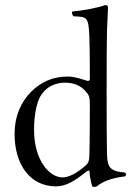

<svg xmlns="http://www.w3.org/2000/svg" viewBox="-20 -718 527 750"><path d="M318 -48C323 -52 330 -54 330 -47C330 -24 340 10 340 10C347 13 350 12 356 11C357 10 357 10 358 10C379 -7 410 -22 468 -29C474 -35 474 -38 468 -44C407 -49 400 -67 398 -114C396 -164 396 -549 398 -599C401 -661 402 -689 402 -689C402 -696 399 -698 390 -698C366 -688 300 -676 262 -673C260 -665 262 -660 268 -654C271 -654 274 -654 277 -654C319 -651 326 -651 329 -576C331 -526 331 -411 331 -411C331 -404 329 -402 322 -402C318 -402 277 -419 246 -419C183 -419 141 -397 103 -361C62 -320 37 -265 37 -194C37 -77 96 10 199 10C236 10 271 -10 318 -48ZM329 -108C328 -90 327 -83 314 -71C279 -40 248 -25 224 -25C173 -25 113 -92 113 -211C113 -280 127 -327 141 -347C171 -392 216 -395 235 -395C269 -395 296 -383 315 -361C328 -346 331 -339 331 -309C331 -309 331 -158 329 -108Z"/></svg>

Font: Libertinus Serif Display
Style: Regular
Weight: 400
Designer: Philipp H. Poll, Khaled Hosny
Foundry: Caleb Maclennan
Version: Version 7.050;RELEASE